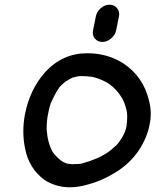

<svg xmlns="http://www.w3.org/2000/svg" viewBox="-20 -770 660 815"><path d="M277 25Q218 25 169 -6Q104 -54 87 -137Q79 -174 79 -212Q79 -248 86 -285Q106 -389 171 -463Q245 -544 350 -544Q435 -544 502 -502Q589 -445 613 -341Q620 -314 620 -286Q620 -264 615 -241Q605 -186 568 -130Q530 -75 471 -38.5Q412 -2 350 14Q312 25 277 25ZM286 -73Q302 -73 313 -74L324 -75Q395 -94 437 -123Q451 -132 471 -151Q472 -152 473 -152Q499 -181 512 -215Q512 -218 513 -218L517 -234Q520 -258 520 -275Q520 -293 517 -303V-305L516 -306Q509 -335 498 -354Q498 -355 497 -355Q465 -408 413 -430Q378 -445 360 -445Q349 -447 323 -447Q311 -447 286 -440L285 -439Q276 -435 269.5 -430.5Q263 -426 261 -426L240 -408Q223 -393 195 -331Q188 -310 184 -286Q178 -259 178 -221Q182 -163 204 -124Q243 -74 278 -74ZM387 -701Q391 -721 408 -735.5Q425 -750 445 -750Q465 -750 477 -735Q486 -724 486 -709Q486 -705 485 -701L473 -641Q469 -621 451.5 -606.5Q434 -592 415 -592Q395 -592 383 -606Q374 -617 374 -631Q374 -636 375 -641Z"/></svg>

Font: Bad Comic
Style: Italic
Weight: 400
Italic angle: -11°
Designer: GGBotNet
Foundry: GGBotNet
Version: 0.95